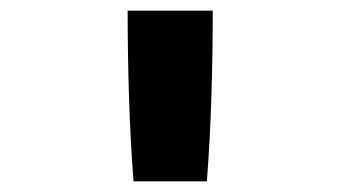

<svg xmlns="http://www.w3.org/2000/svg" viewBox="-20 -792 640 361"><path d="M231 -451Q225 -531 222.5 -611Q220 -691 220 -772H380Q380 -691 377.5 -611Q375 -531 369 -451Z"/></svg>

Font: Iosevka Slab Heavy Extended
Style: Regular
Weight: 900
Width: 7
Monospace: yes
Designer: Belleve Invis
Foundry: Belleve Invis
Version: Version 11.1.0; ttfautohint (v1.8.3)